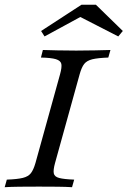

<svg xmlns="http://www.w3.org/2000/svg" viewBox="-26 -779 532 799"><path d="M-6.5 0 2.4 -31.5Q46.5 -33.1 69.3 -38.8Q92 -44.5 102.8 -58.6Q113.5 -72.7 121.6 -100.8L224 -470.2Q232 -499.2 229.3 -512.9Q226.5 -526.6 206.6 -532.7Q186.6 -538.7 144.4 -539.5L152.4 -571Q177.4 -570.2 213 -569.4Q248.6 -568.5 290.9 -568.5Q332.4 -568.5 369.6 -569.4Q406.8 -570.2 433.6 -571L424.7 -539.5Q380.8 -537.9 358 -532.3Q335.2 -526.6 324.4 -512.9Q313.6 -499.1 305.5 -470.1L203.1 -100.8Q195.1 -71.8 197.8 -57.7Q200.5 -43.5 220.5 -38.3Q240.4 -33.1 282.7 -31.5L273.8 0Q249.7 -1.6 213.3 -2Q176.9 -2.4 136.1 -2.4Q92.9 -2.4 56.1 -2Q19.3 -1.6 -6.5 0ZM159.4 -627.4 145 -650 313.2 -759.4H373L485.1 -650.1L466.1 -627.4L286.2 -719.6L334.4 -722.5Z"/></svg>

Font: Playfair 5pt SemiExpanded Light 12pt
Style: Italic
Weight: 300
Italic angle: -15.6°
Version: Version 2.000;gftools[0.9.28]